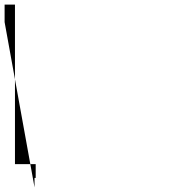

<svg xmlns="http://www.w3.org/2000/svg" viewBox="-20 -96 743 834"><path d="M0 0V-76H45V617H135V677H130V718Z"/></svg>

Font: Hussar Ekologiczny
Style: Regular
Weight: 400
Foundry: Cannot Into Space Fonts
Version: Version 0.97